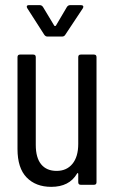

<svg xmlns="http://www.w3.org/2000/svg" viewBox="-20 -718 446 746"><path d="M48 -139V-496Q48 -506 58 -506H109Q119 -506 119 -496V-155Q119 -105 140 -79.5Q161 -54 200 -54Q239 -54 261.5 -81.5Q284 -109 284 -159V-496Q284 -506 294 -506H345Q355 -506 355 -496V-10Q355 0 345 0H294Q284 0 284 -10V-42Q284 -45 282 -45.5Q280 -46 279 -43Q249 8 179 8Q119 8 83.5 -28.5Q48 -65 48 -139ZM84 -692Q84 -698 92 -698H135Q142 -698 147 -691L191 -618Q192 -617 194 -617Q196 -617 197 -618L240 -691Q245 -698 252 -698H295Q301 -698 303 -694.5Q305 -691 302 -686L233 -582Q229 -576 221 -576H164Q157 -576 152 -583L86 -686Q84 -690 84 -692Z"/></svg>

Font: Barlow Condensed
Style: Regular
Weight: 400
Width: 3
Designer: Jeremy Tribby
Foundry: Tribby Type
Version: Version 1.500